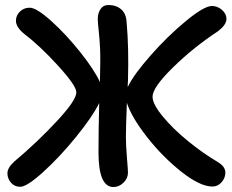

<svg xmlns="http://www.w3.org/2000/svg" viewBox="-20 -775 932 770"><path d="M61 -25.9Q38.6 -25.9 24.2 -42.2Q9.8 -58.6 9.8 -80.1Q9.8 -102.1 37.1 -127Q129.4 -204.6 208 -289.1Q286.6 -373.5 286.1 -404.8Q286.1 -431.2 212.9 -511.5Q139.6 -591.8 78.1 -638.2Q43.9 -666 43.9 -691.9Q43.9 -712.9 59.8 -728.5Q75.7 -744.1 99.1 -744.1Q126 -744.1 185.1 -691.2Q244.1 -638.2 301 -566.9Q357.9 -495.6 380.9 -445.8V-454.1Q383.3 -541.5 381.3 -580.8Q379.4 -620.1 375.7 -653.3Q372.1 -686.5 372.1 -699.2Q372.1 -722.2 383.1 -738.5Q394 -754.9 414.1 -754.9Q446.3 -754.9 466.3 -737.3Q486.3 -719.7 487.8 -685.1Q497.1 -583.5 493.2 -450.2Q492.2 -442.4 492.2 -425.8Q515.1 -474.6 584 -552.7Q652.8 -630.9 725.8 -690.9Q798.8 -751 830.1 -751Q852.1 -751 870.1 -735.4Q888.2 -719.7 888.2 -699.2Q888.2 -675.3 853 -648.9Q755.9 -585 673.8 -504.6Q591.8 -424.3 591.8 -387.2Q591.8 -357.4 633.1 -307.6Q674.3 -257.8 733.9 -209.2Q793.5 -160.6 852.1 -126Q883.8 -107.4 883.8 -83Q883.8 -61.5 868.7 -44.2Q853.5 -26.9 832 -26.9Q782.2 -26.9 706.5 -86.9Q630.9 -147 569.1 -226.1Q507.3 -305.2 488.8 -362.8Q484.9 -261.2 484.9 -226.1Q484.9 -194.3 489 -143.6Q493.2 -92.8 493.2 -83Q493.2 -59.6 475.1 -42.2Q457 -24.9 435.1 -24.9Q375 -24.9 375 -164.1Q375 -255.9 377.9 -361.8Q350.6 -306.6 285.2 -226.1Q219.7 -145.5 153.8 -85.7Q87.9 -25.9 61 -25.9Z"/></svg>

Font: Shantell Sans Bouncy
Style: Regular
Weight: 500
Designer: Stephen Nixon, Anya Danilova, Shantell Martin
Foundry: Arrow Type
Version: Version 1.006;[9816181b4]